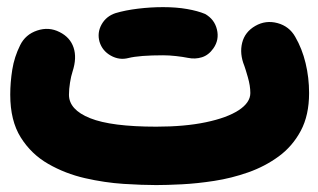

<svg xmlns="http://www.w3.org/2000/svg" viewBox="-20 -453 910 549"><path d="M9.3 -182.1Q9.3 -217.3 15.1 -253.9Q21 -290.5 37.6 -323.7Q52.7 -354.5 86.2 -365.7Q119.6 -377 150.4 -361.3Q180.7 -346.2 190.4 -316.9Q200.2 -287.6 187.5 -248.5Q183.1 -235.4 180.2 -216.8Q177.2 -198.2 177.2 -182.1Q177.2 -139.2 237.8 -115Q298.3 -90.8 426.8 -90.8Q508.3 -90.8 568.8 -103.5Q629.4 -116.2 662.6 -137.9Q695.8 -159.7 695.8 -187Q695.8 -207.5 688.7 -232.2Q681.6 -256.8 678.7 -264.6Q664.6 -299.3 672.4 -330.6Q680.2 -361.8 710 -378.9Q739.7 -396 773.4 -387Q807.1 -377.9 824.2 -347.7Q843.8 -314 853.8 -272.5Q863.8 -231 863.8 -187Q863.8 -123.5 840.1 -79.1Q816.4 -34.7 777.1 -5.9Q737.8 22.9 689.9 39.8Q642.1 56.6 592.8 64.2Q543.5 71.8 500 74Q456.5 76.2 426.8 76.2Q387.2 76.2 333.3 72.8Q279.3 69.3 222.9 56.4Q166.5 43.5 117.9 15.6Q69.3 -12.2 39.3 -60.1Q9.3 -107.9 9.3 -182.1ZM264.6 -333.5Q257.3 -359.4 270.5 -383.1Q283.7 -406.7 310.5 -415.5Q338.4 -423.8 374.5 -428.2Q410.6 -432.6 446.3 -432.6Q484.4 -432.6 514.9 -427.2Q545.4 -421.9 566.4 -413.1Q593.3 -397.9 600.3 -368.7Q607.4 -339.4 590.3 -314.9Q576.7 -295.4 557.4 -289.3Q538.1 -283.2 517.1 -287.6Q502.9 -290.5 483.2 -292.7Q463.4 -294.9 446.3 -294.9Q413.6 -294.9 388.2 -293Q362.8 -291 347.2 -287.1Q321.3 -280.3 296.9 -293.9Q272.5 -307.6 264.6 -333.5Z"/></svg>

Font: Mikhak-DS2-FD Black
Style: Regular
Weight: 900
Designer: Amin Abedi
Version: Version 3.2